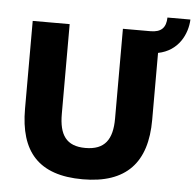

<svg xmlns="http://www.w3.org/2000/svg" viewBox="-55 -848 930 916"><g transform="rotate(5 410.0 -390.0)"><path d="M820 -792H710C709 -744 687 -720 635 -720H503V-290C503 -190 467 -138 374 -138C282 -138 248 -190 248 -290V-720H71V-299C71 -95 162 12 374 12C583 12 680 -95 680 -299V-620C777 -639 817 -722 820 -792Z"/></g></svg>

Font: Kufam Arabic Latin Roman Bold
Style: Regular
Weight: 700
Designer: Wael Morcos & Artur Schmal
Version: Version 1.200;PS 001.200;hotconv 1.0.88;makeotf.lib2.5.64775